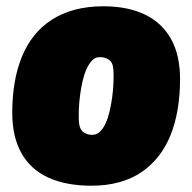

<svg xmlns="http://www.w3.org/2000/svg" viewBox="-20 -581 612 611"><path d="M271 10Q190 10 133.5 -16Q77 -42 48 -94Q19 -146 19 -222Q19 -273 26.5 -317.5Q34 -362 49.5 -400Q65 -438 88.5 -467.5Q112 -497 144.5 -518Q177 -539 218 -550Q259 -561 309 -561Q386 -561 440.5 -535Q495 -509 524 -457.5Q553 -406 553 -329Q553 -279 545.5 -234Q538 -189 523 -151.5Q508 -114 484.5 -84Q461 -54 430 -33Q399 -12 359 -1Q319 10 271 10ZM276 -152Q289 -153 299 -163Q309 -173 316.5 -189.5Q324 -206 329 -227.5Q334 -249 337 -271.5Q340 -294 341 -316.5Q342 -339 341 -357Q340 -382 326.5 -391Q313 -400 296 -399Q283 -399 273 -388.5Q263 -378 255.5 -361.5Q248 -345 243 -323.5Q238 -302 235 -279.5Q232 -257 231 -235Q230 -213 231 -194Q233 -169 246 -160Q259 -151 276 -152Z"/></svg>

Font: Georama ExtraCondensed Thin Black
Style: Italic
Weight: 900
Italic angle: -9°
Version: Version 1.001